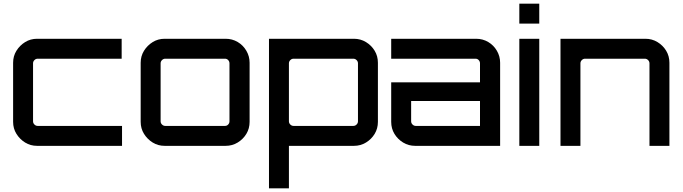

<svg xmlns="http://www.w3.org/2000/svg" viewBox="-20 -790 3698 1040"><path d="M181 0Q145 0 116 -18Q87 -36 69 -65Q51 -94 51 -130V-450Q51 -486 69 -515Q87 -544 116 -562Q145 -580 181 -580H639V-472H184Q174 -472 166.5 -464.5Q159 -457 159 -447V-133Q159 -123 166.5 -115.5Q174 -108 184 -108H641V0H181Z M872 0Q836 0 807 -18Q778 -36 760 -65Q742 -94 742 -130V-450Q742 -486 760 -515Q778 -544 807 -562Q836 -580 872 -580H1202Q1238 -580 1267.5 -562.5Q1297 -545 1314.5 -515Q1332 -485 1332 -450V-130Q1332 -94 1314.5 -65Q1297 -36 1267.5 -18Q1238 0 1202 0H872ZM875 -108H1199Q1209 -108 1216 -115.5Q1223 -123 1223 -133V-447Q1223 -457 1216 -464.5Q1209 -472 1199 -472H875Q865 -472 857.5 -464.5Q850 -457 850 -447V-133Q850 -123 857.5 -115.5Q865 -108 875 -108Z M1437 230V-580H1897Q1933 -580 1962.5 -562Q1992 -544 2009.5 -515Q2027 -486 2027 -450V-130Q2027 -94 2009.5 -65Q1992 -36 1962.5 -18Q1933 0 1897 0H1545V230ZM1570 -108H1894Q1904 -108 1911.5 -115.5Q1919 -123 1919 -133V-447Q1919 -457 1911.5 -464.5Q1904 -472 1894 -472H1570Q1560 -472 1552.5 -464.5Q1545 -457 1545 -447V-133Q1545 -123 1552.5 -115.5Q1560 -108 1570 -108Z M2229 0Q2193 0 2163.5 -18Q2134 -36 2116.5 -65Q2099 -94 2099 -130V-344H2580V-447Q2580 -457 2573 -464.5Q2566 -472 2556 -472H2099V-580H2559Q2595 -580 2624.5 -562.5Q2654 -545 2671.5 -515Q2689 -485 2689 -450V0ZM2232 -108H2580V-243H2207V-133Q2207 -123 2214.5 -115.5Q2222 -108 2232 -108Z M2793 0V-580H2901V0ZM2793 -662V-770H2901V-662Z M3016 0V-580H3476Q3512 -580 3541.5 -562Q3571 -544 3588.5 -515Q3606 -486 3606 -450V0H3498V-447Q3498 -457 3490.5 -464.5Q3483 -472 3473 -472H3149Q3139 -472 3131.5 -464.5Q3124 -457 3124 -447V0Z"/></svg>

Font: Orbitron Medium
Style: Regular
Weight: 500
Designer: Matt McInerney
Foundry: The League of Moveable Type
Version: Version 2.001